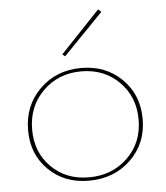

<svg xmlns="http://www.w3.org/2000/svg" viewBox="-51 -746 689 797"><g transform="rotate(-5 293.0 -347.5)"><path d="M234 -518 223 -527 387 -700 400 -689ZM288 5Q186 5 120 -60Q54 -125 54 -225Q54 -328 123 -396Q192 -464 296 -464Q398 -464 465 -398Q532 -332 532 -231Q532 -129 462.5 -62Q393 5 288 5ZM289 -9Q386 -9 450.5 -71.5Q515 -134 515 -230Q515 -325 452.5 -387.5Q390 -450 295 -450Q199 -450 135 -386.5Q71 -323 71 -226Q71 -132 132.5 -70.5Q194 -9 289 -9Z"/></g></svg>

Font: EauTestSC Thin
Style: Regular
Weight: 250
Designer: Christian Thalmann (Catharsis Fonts)
Version: Version 0.001;PS 000.001;hotconv 1.0.88;makeotf.lib2.5.64775